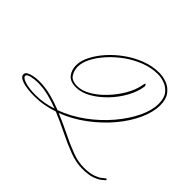

<svg xmlns="http://www.w3.org/2000/svg" viewBox="-212 -709 983 983"><g transform="rotate(45 279.5 -217.5)"><path d="M492 96Q448 96 399 77.5Q350 59 297.5 33Q245 7 190 -16Q158 -5 124.5 1Q91 7 57 7Q4 7 -29 -3.5Q-62 -14 -62 -34Q-62 -45 -49 -52Q-36 -59 -17 -62.5Q2 -66 20 -66Q64 -66 107 -55Q150 -44 192 -27Q262 -53 324 -98.5Q386 -144 433.5 -200Q481 -256 508 -312.5Q535 -369 535 -416Q535 -457 517.5 -479.5Q500 -502 474.5 -511.5Q449 -521 425 -521Q379 -521 333 -503.5Q287 -486 246.5 -457Q206 -428 174.5 -393Q143 -358 125 -323Q107 -288 107 -258Q107 -230 121.5 -207.5Q136 -185 176 -185Q210 -185 247.5 -207Q285 -229 319 -265Q353 -301 377.5 -343.5Q402 -386 409 -427Q411 -440 414 -440.5Q417 -441 419.5 -435.5Q422 -430 421 -426Q415 -385 391 -341Q367 -297 331 -259.5Q295 -222 254.5 -199Q214 -176 176 -176Q133 -176 114.5 -199.5Q96 -223 96 -258Q96 -289 114.5 -326Q133 -363 165 -399Q197 -435 239 -465Q281 -495 328.5 -513Q376 -531 425 -531Q453 -531 480.5 -520.5Q508 -510 527 -485Q546 -460 546 -416Q546 -367 520 -309.5Q494 -252 447.5 -196.5Q401 -141 339 -94.5Q277 -48 206 -21Q259 1 309.5 26Q360 51 406 68.5Q452 86 492 86Q533 86 557.5 78Q582 70 594 60.5Q606 51 611 47Q616 42 619.5 45.5Q623 49 619 53Q615 56 602.5 66.5Q590 77 564 86.5Q538 96 492 96ZM-50 -34Q-50 -21 -20 -11.5Q10 -2 57 -2Q87 -2 116.5 -7Q146 -12 175 -22Q137 -37 98 -46.5Q59 -56 20 -56Q-2 -56 -26 -50.5Q-50 -45 -50 -34Z"/></g></svg>

Font: Kapakana Light
Style: Regular
Weight: 300
Designer: Kyosuke Nagai
Version: Version 1.000